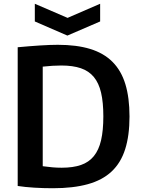

<svg xmlns="http://www.w3.org/2000/svg" viewBox="-20 -988 748 1020"><path d="M165 -968 339 -893 512 -968V-874L338 -799L165 -874ZM261 12Q211 12 162 9Q113 6 74 0V-737Q139 -743 193 -746.5Q247 -750 287 -750Q387 -750 459 -728Q531 -706 577.5 -659.5Q624 -613 646 -541Q668 -469 668 -369Q668 -268 645 -195.5Q622 -123 573 -77Q524 -31 446.5 -9.5Q369 12 261 12ZM308 -97Q368 -97 410 -111.5Q452 -126 478.5 -158.5Q505 -191 517 -243Q529 -295 529 -370Q529 -444 517 -495.5Q505 -547 478.5 -579Q452 -611 409.5 -625.5Q367 -640 306 -640Q284 -640 258.5 -638.5Q233 -637 207 -634V-105Q236 -101 259.5 -99Q283 -97 308 -97Z"/></svg>

Font: Encode Sans Narrow
Style: SemiBold
Weight: 600
Designer: Pablo Impallari, Andres Torresi
Foundry: Pablo Impallari, Andres Torresi
Version: Version 1.000; ttfautohint (v1.00) -l 8 -r 50 -G 200 -x 14 -